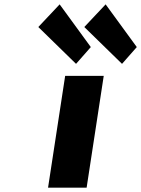

<svg xmlns="http://www.w3.org/2000/svg" viewBox="-20 -861 648 881"><path d="M607.7 -645 464.7 -841 366.8 -737 539.9 -568ZM396.7 -645 253.7 -841 155.8 -737 328.9 -568ZM279 -513 200.5 0H377.5L456 -513Z"/></svg>

Font: Sztylet
Style: BdObl
Weight: 700
Foundry: Cannot Into Space Fonts, PlusOne Fonts
Version: Version 0.12